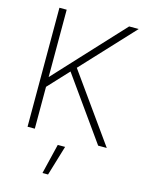

<svg xmlns="http://www.w3.org/2000/svg" viewBox="-140 -811 856 1134"><g transform="rotate(15 288.0 -243.5)"><path d="M78.6 0H123V-255.9L239.3 -380.9L510.3 0H563L269.5 -411.6L563.5 -727.5H504.9L269 -473.1C217.8 -418.5 172.9 -369.1 123 -315.4V-727.5H78.6ZM234.4 241.2H268.6L323.7 57.6H278.8Z"/></g></svg>

Font: Raveo Display Display ExLight
Style: Regular
Weight: 200
Designer: Jakub Foglar, Rasmus Andersson (Inter)
Foundry: Jakubfoglar.com
Version: Version 1.100;Glyphs 3.2.3 (3260)